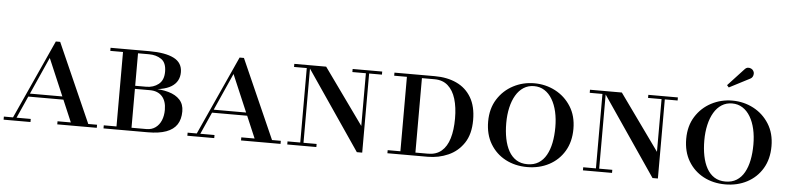

<svg xmlns="http://www.w3.org/2000/svg" viewBox="-45 -968 4966 1210"><g transform="rotate(5 2438.0 -362.5)"><path d="M49 0 285 -519.5H312.5L542.5 0H432L256 -413L71.5 0ZM0 0V-19.5H170V0ZM137.5 -158.5V-178H447.5V-158.5ZM339.5 0V-19.5H589.5V0Z M632 0V-19.5H902.5Q935.5 -19.5 959 -36.8Q982.5 -54 994.8 -83.5Q1007 -113 1007 -150Q1007 -205.5 979.5 -235.5Q952 -265.5 902.5 -265.5H802V-277.5H912.5Q973 -277.5 1019.2 -264.5Q1065.5 -251.5 1091.5 -223.2Q1117.5 -195 1117.5 -150Q1117.5 -100 1095.8 -66.8Q1074 -33.5 1028.5 -16.8Q983 0 912.5 0ZM712.5 0V-510H807.5V0ZM802 -272V-285H877Q923 -285 955.2 -310.5Q987.5 -336 987.5 -389.5Q987.5 -446.5 955.2 -468.5Q923 -490.5 877 -490.5H632V-510H877Q979 -510 1033 -482.5Q1087 -455 1087 -395Q1087 -335 1036.8 -303.5Q986.5 -272 877 -272Z M1211.5 0 1447.5 -519.5H1475L1705 0H1594.5L1418.5 -413L1234 0ZM1162.5 0V-19.5H1332.5V0ZM1300 -158.5V-178H1610V-158.5ZM1502 0V-19.5H1752V0Z M2235.5 10 1881 -510H1996L2249 -157V-510H2269.5V10ZM1794.5 0V-19.5H1978.5V0ZM1875 0V-490.5H1794.5V-510H1895.5V0ZM2163.5 -490.5V-510H2350.5V-490.5Z M2428 0V-19.5H2683Q2735 -19.5 2768.2 -47.8Q2801.5 -76 2817.5 -129Q2833.5 -182 2833.5 -255Q2833.5 -326 2817.5 -378.8Q2801.5 -431.5 2768.2 -461Q2735 -490.5 2683 -490.5H2428V-510H2683Q2762 -510 2821.5 -482.2Q2881 -454.5 2914.5 -398Q2948 -341.5 2948 -255Q2948 -166 2910.5 -109.8Q2873 -53.5 2812.5 -26.8Q2752 0 2683 0ZM2508.5 0V-510H2603.5V0Z M3312.5 10Q3236 10 3175 -22.2Q3114 -54.5 3078.5 -114Q3043 -173.5 3043 -255Q3043 -336.5 3080.5 -396Q3118 -455.5 3179.5 -487.8Q3241 -520 3312.5 -520Q3384.5 -520 3446 -487.8Q3507.5 -455.5 3545 -396Q3582.5 -336.5 3582.5 -255Q3582.5 -173.5 3547 -114Q3511.5 -54.5 3450.2 -22.2Q3389 10 3312.5 10ZM3312.5 -8Q3353.5 -8 3383 -26.5Q3412.5 -45 3431.2 -78.5Q3450 -112 3459 -157Q3468 -202 3468 -255Q3468 -308 3457.8 -353Q3447.5 -398 3427.5 -431.5Q3407.5 -465 3378.5 -483.5Q3349.5 -502 3312.5 -502Q3275.5 -502 3246.5 -483.5Q3217.5 -465 3197.8 -431.5Q3178 -398 3167.8 -353Q3157.5 -308 3157.5 -255Q3157.5 -202 3166.5 -157Q3175.5 -112 3194.2 -78.5Q3213 -45 3242.2 -26.5Q3271.5 -8 3312.5 -8Z M4106 10 3751.5 -510H3866.5L4119.5 -157V-510H4140V10ZM3665 0V-19.5H3849V0ZM3745.5 0V-490.5H3665V-510H3766V0ZM4034 -490.5V-510H4221V-490.5Z M4565.5 10Q4489 10 4428 -22.2Q4367 -54.5 4331.5 -114Q4296 -173.5 4296 -255Q4296 -336.5 4333.5 -396Q4371 -455.5 4432.5 -487.8Q4494 -520 4565.5 -520Q4637.5 -520 4699 -487.8Q4760.5 -455.5 4798 -396Q4835.5 -336.5 4835.5 -255Q4835.5 -173.5 4800 -114Q4764.5 -54.5 4703.2 -22.2Q4642 10 4565.5 10ZM4565.5 -8Q4606.5 -8 4636 -26.5Q4665.5 -45 4684.2 -78.5Q4703 -112 4712 -157Q4721 -202 4721 -255Q4721 -308 4710.8 -353Q4700.5 -398 4680.5 -431.5Q4660.5 -465 4631.5 -483.5Q4602.5 -502 4565.5 -502Q4528.5 -502 4499.5 -483.5Q4470.5 -465 4450.8 -431.5Q4431 -398 4420.8 -353Q4410.5 -308 4410.5 -255Q4410.5 -202 4419.5 -157Q4428.5 -112 4447.2 -78.5Q4466 -45 4495.2 -26.5Q4524.5 -8 4565.5 -8ZM4535 -600.5 4523 -614 4624 -723Q4634 -734 4645 -735Q4656 -736 4665.8 -731Q4675.5 -726 4680 -717.5Q4685 -709.5 4684.5 -699.5Q4684 -689.5 4679.5 -681.2Q4675 -673 4666.5 -668.5Z"/></g></svg>

Font: Bodoni Moda SC
Style: Regular
Weight: 400
Designer: Owen Earl
Foundry: indestructible type
Version: Version 2.005